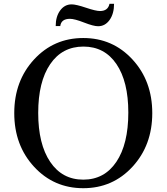

<svg xmlns="http://www.w3.org/2000/svg" viewBox="-20 -980 876 1010"><path d="M159 -667Q263 -780 418 -780Q573 -780 677 -667Q781 -554 781 -385Q781 -216 677 -103Q573 10 418 10Q263 10 159 -103Q55 -216 55 -385Q55 -554 159 -667ZM655 -388Q655 -551 592.5 -643Q530 -735 419 -735Q307 -735 244 -642.5Q181 -550 181 -386Q181 -222 244 -128.5Q307 -35 418 -35Q529 -35 592 -128.5Q655 -222 655 -388ZM297 -843H273Q273 -893 296.5 -925Q320 -957 357 -957Q380 -957 432 -939.5Q484 -922 506 -922Q548 -922 556 -960H580Q580 -908 556.5 -875Q533 -842 496 -842Q472 -842 422 -861.5Q372 -881 348 -881Q302 -881 297 -843Z"/></svg>

Font: Libre Caslon Text
Style: Regular
Weight: 400
Designer: Pablo Impallari, Rodrigo Fuenzalida
Foundry: Pablo Impallari, Rodrigo Fuenzalida
Version: Version 1.002